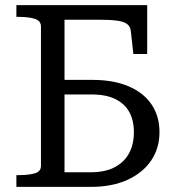

<svg xmlns="http://www.w3.org/2000/svg" viewBox="-20 -730 682 750"><path d="M44 -710H555V-519H501L491 -609Q489 -627 476 -636.5Q463 -646 436 -649.5Q409 -653 366 -653H232V-57H333Q391 -57 428.5 -77Q466 -97 484.5 -132Q503 -167 503 -213Q503 -260 485 -292.5Q467 -325 430.5 -343Q394 -361 338 -361H201V-418H340Q423 -418 482 -393Q541 -368 572 -322Q603 -276 603 -214Q603 -151 570.5 -103Q538 -55 478 -27.5Q418 0 335 0H44V-46H55Q92 -46 116 -53Q140 -60 140 -82V-626Q140 -649 116 -656.5Q92 -664 55 -664H44Z"/></svg>

Font: Roboto Serif 28pt
Style: Regular
Weight: 400
Designer: Greg Gazdowicz
Foundry: Commercial Type
Version: Version 1.008